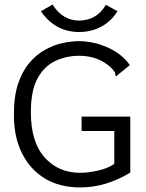

<svg xmlns="http://www.w3.org/2000/svg" viewBox="-20 -810 640 840"><path d="M331 10Q241 10 176.5 -29Q112 -68 76.5 -139Q41 -210 41 -304Q40 -385 58.5 -441.5Q77 -498 108.5 -535Q140 -572 178.5 -593Q217 -614 255.5 -622Q294 -630 327 -630Q394 -629 455 -600.5Q516 -572 548 -525L496 -483L488 -476L484 -482Q485 -490 481 -496Q477 -502 466 -514Q410 -566 326 -566Q272 -566 223.5 -544Q175 -522 145 -468.5Q115 -415 115 -319Q115 -189 175 -121.5Q235 -54 331 -54Q365 -54 408 -63.5Q451 -73 480 -93V-237H337V-300H550V-55Q443 10 331 10ZM443 -789 494 -761Q467 -717 423 -693.5Q379 -670 327 -670Q221 -670 159 -761L210 -790Q254 -720 327 -720Q363 -720 393 -737Q423 -754 443 -789Z"/></svg>

Font: Inconsolata Expanded
Style: Regular
Weight: 400
Width: 7
Monospace: yes
Designer: Raph Levien, Cyreal, Brenton Simpson
Foundry: Raph Levien, Cyreal, Google
Version: Version 3.000; ttfautohint (v1.8.2.53-6de2)